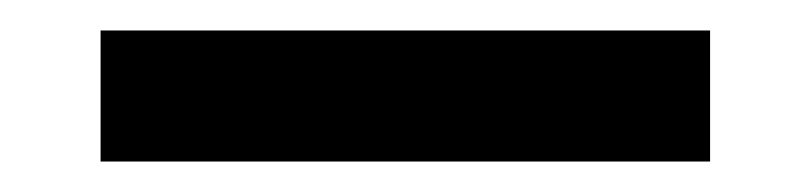

<svg xmlns="http://www.w3.org/2000/svg" viewBox="-20 124 532 126"><path d="M446 230H46V144H446Z"/></svg>

Font: Gmarket Sans TTF Medium
Style: Regular
Weight: 500
Designer: Creative Director : Sungho Lee; Art Director : Kiwoong Choi; Project Manager : Sori Yang, Jongwook Yoon; Font Designer :
Foundry: Sandoll Inc.
Version: Version 1.000;hotconv 1.0.109;makeotfexe 2.5.65596